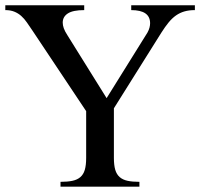

<svg xmlns="http://www.w3.org/2000/svg" viewBox="-36 -700 751 720"><path d="M279.8 -680.2V-662.1Q237.8 -662.1 218.5 -649.7Q199.2 -637.2 199.2 -615.2Q199.2 -605.5 203.1 -594.2Q207 -583 216.8 -567.9L363.8 -332L517.1 -578.1Q522.5 -587.9 524.7 -596.7Q526.9 -605.5 526.9 -612.8Q526.9 -662.1 456.1 -662.1V-680.2H694.8V-662.1Q672.9 -662.1 655.8 -657.2Q638.7 -652.3 624 -642.1Q609.4 -631.8 596.2 -615.7Q583 -599.6 568.8 -577.1L391.1 -293.9V-107.9Q391.1 -80.6 396.2 -63.2Q401.4 -45.9 412.8 -35.9Q424.3 -25.9 442.4 -22Q460.4 -18.1 486.8 -18.1V0H190.9V-18.1Q217.3 -18.1 235.6 -22Q253.9 -25.9 265.4 -35.9Q276.9 -45.9 282 -63.2Q287.1 -80.6 287.1 -107.9V-283.2L85.9 -585Q74.7 -601.6 64.9 -615.7Q55.2 -629.9 43.7 -640.1Q32.2 -650.4 17.8 -656.2Q3.4 -662.1 -16.1 -662.1V-680.2Z"/></svg>

Font: Tunjung putih
Style: Regular
Weight: 400
Designer: R.S. Wihananto
Foundry: R.S. Wihananto
Version: Version 2.0.1